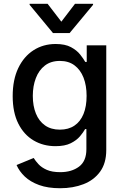

<svg xmlns="http://www.w3.org/2000/svg" viewBox="-20 -787 657 1023"><path d="M300.1 215.9Q235.1 215.9 188.4 198.9Q141.7 181.8 112.2 153.8Q82.7 125.7 68.2 92.3L159.4 54.7Q169 70.3 185.2 87.9Q201.3 105.5 229.2 117.9Q257.1 130.3 301.1 130.3Q361.5 130.3 400.9 101Q440.3 71.7 440.3 7.8V-99.4H433.6Q424 -82 406.1 -60.7Q388.1 -39.4 356.9 -23.8Q325.6 -8.2 275.6 -8.2Q210.9 -8.2 159.3 -38.5Q107.6 -68.9 77.6 -128.4Q47.6 -187.9 47.6 -274.9Q47.6 -361.9 77.2 -424Q106.9 -486.2 158.7 -519.4Q210.6 -552.6 276.3 -552.6Q327.1 -552.6 358.3 -535.7Q389.6 -518.8 407.1 -496.4Q424.7 -474.1 434.3 -457H442.1V-545.5H546.2V12.1Q546.2 82.4 513.5 127.5Q480.8 172.6 425.2 194.2Q369.7 215.9 300.1 215.9ZM299 -96.2Q344.8 -96.2 376.6 -117.7Q408.4 -139.2 424.9 -179.5Q441.4 -219.8 441.4 -276.3Q441.4 -331.3 425.1 -373.2Q408.7 -415.1 377.1 -438.7Q345.5 -462.4 299 -462.4Q251.1 -462.4 219.1 -437.7Q187.1 -413 171 -370.7Q154.8 -328.5 154.8 -276.3Q154.8 -222.7 171.2 -182.2Q187.5 -141.7 219.6 -119Q251.8 -96.2 299 -96.2ZM233.7 -766.7 306.8 -671.5 379.6 -766.7H475.9V-761.4L350.9 -610.8H262.4L137.8 -761.4V-766.7Z"/></svg>

Font: InterMG Medium
Style: Regular
Weight: 500
Designer: Rasmus Andersson
Foundry: rsms
Version: Version 3.019;December 26, 2023;FontCreator 15.0.0.2955 64-b